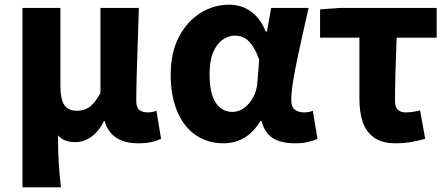

<svg xmlns="http://www.w3.org/2000/svg" viewBox="-20 -598 1915 820"><path d="M76 202V-564H238V-234Q238 -173 255 -149Q272 -125 309 -125Q329 -125 346 -132Q363 -139 378.5 -156Q394 -173 409 -201V-564H573Q571 -498 568.5 -424Q566 -350 564 -282.5Q562 -215 562 -166Q562 -139 575 -128.5Q588 -118 612 -118Q620 -118 629 -119.5Q638 -121 648 -125L668 -5Q650 3 628 8.5Q606 14 571 14Q512 14 476 -10Q440 -34 427 -81H424Q403 -38 371 -14.5Q339 9 302 9Q280 9 261.5 3Q243 -3 228 -20Q228 12 228.5 39.5Q229 67 230.5 93Q232 119 234.5 145.5Q237 172 240 202Z M934 14Q867 14 816 -21Q765 -56 737 -122Q709 -188 709 -279Q709 -373 744 -440Q779 -507 836 -542.5Q893 -578 959 -578Q991 -578 1020 -566.5Q1049 -555 1073.5 -530Q1098 -505 1115 -463H1120L1138 -564H1298Q1287 -515 1274.5 -460Q1262 -405 1250.5 -350.5Q1239 -296 1231.5 -249.5Q1224 -203 1224 -171Q1224 -141 1239.5 -129.5Q1255 -118 1279 -118Q1287 -118 1297 -119.5Q1307 -121 1316 -125L1336 -5Q1321 2 1297 8Q1273 14 1240 14Q1181 14 1146 -7.5Q1111 -29 1097 -81H1092Q1035 14 934 14ZM973 -120Q999 -120 1022 -136.5Q1045 -153 1061 -182Q1077 -211 1079 -245L1087 -343Q1078 -369 1067 -388.5Q1056 -408 1043.5 -421Q1031 -434 1015.5 -440Q1000 -446 982 -446Q956 -446 931 -428.5Q906 -411 890.5 -375Q875 -339 875 -281Q875 -198 901.5 -159Q928 -120 973 -120Z M1669 14Q1612 14 1578 -10Q1544 -34 1529.5 -76Q1515 -118 1515 -175V-437H1347V-558L1430 -564H1845V-437H1674Q1671 -363 1669 -292.5Q1667 -222 1667 -169Q1667 -140 1679.5 -129Q1692 -118 1711 -118Q1727 -118 1741.5 -120Q1756 -122 1774 -127L1796 -5Q1770 2 1738 8Q1706 14 1669 14Z"/></svg>

Font: Noto Sans TC ExtraBold
Style: Regular
Weight: 800
Designer: Ryoko NISHIZUKA  (kana, bopomofo & ideographs); Paul D. Hunt (Latin, Greek & Cyrillic); Sandoll Communications , Soo-you
Foundry: Adobe
Version: Version 2.004-H2;hotconv 1.0.118;makeotfexe 2.5.65603